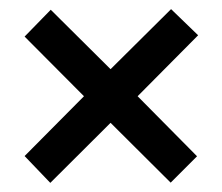

<svg xmlns="http://www.w3.org/2000/svg" viewBox="-20 -565 490 423"><path d="M356.9 -544.9 416.5 -487.3 283.2 -353 414.1 -220.7 356 -162.6 223.6 -294.4 90.8 -162.1 34.2 -221.2 165 -353 34.2 -484.4 91.8 -543.5 223.6 -412.6Z"/></svg>

Font: Open Sans Condensed SemiBold
Style: Regular
Weight: 600
Width: 3
Designer: Monotype Design Team
Foundry: Monotype Imaging Inc.
Version: Version 3.000; ttfautohint (v1.8.4)